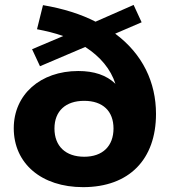

<svg xmlns="http://www.w3.org/2000/svg" viewBox="-20 -752 690 783"><path d="M318.8 11.2C507.3 11.2 616.2 -102.5 616.2 -287.6C616.2 -415.5 562 -531.7 449.7 -614.7L557.6 -661.1L524.9 -731.9L369.6 -663.6C311 -693.8 239.3 -716.8 155.3 -731L130.9 -632.8C168.5 -625.5 201.7 -617.7 237.8 -605L110.8 -551.3L143.1 -481.9L327.6 -560.5C389.2 -521 431.6 -469.7 450.7 -410.2C414.1 -445.8 363.3 -462.4 299.3 -462.4C144 -462.4 36.1 -365.7 36.1 -229C36.1 -85.4 148.9 11.2 318.8 11.2ZM323.7 -112.8C247.6 -112.8 202.1 -155.8 202.1 -228C202.1 -299.3 248 -340.8 323.2 -340.8C399.9 -340.8 442.9 -298.3 442.9 -228C442.9 -156.7 398.9 -112.8 323.7 -112.8Z"/></svg>

Font: Winston ExtraBold
Style: Regular
Weight: 800
Designer: Vernon Adams, Kim Jin-seong, David Berlow, Cristiano Sobral
Foundry: The Winston Project Authors
Version: Version 3.004